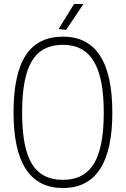

<svg xmlns="http://www.w3.org/2000/svg" viewBox="-20 -934 632 964"><path d="M274 -788 352 -914H399L312 -784ZM296 10Q48 10 48 -369Q48 -562 109 -656Q170 -750 296 -750Q544 -750 544 -369Q544 10 296 10ZM296 -31Q402 -31 451.5 -112Q501 -193 501 -369Q501 -543 451 -626Q401 -709 296 -709Q189 -709 140 -627.5Q91 -546 91 -369Q91 -192 140 -111.5Q189 -31 296 -31Z"/></svg>

Font: Encode Sans Compressed
Style: ExtraLight
Weight: 200
Designer: Pablo Impallari, Andres Torresi
Foundry: Pablo Impallari, Andres Torresi
Version: Version 1.000; ttfautohint (v1.00) -l 8 -r 50 -G 200 -x 14 -